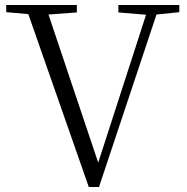

<svg xmlns="http://www.w3.org/2000/svg" viewBox="-20 -745 750 772"><path d="M337 7 81 -725H162L385 -61H366L370 -76L580 -725H622L378 7ZM5 -696V-725H289V-695L152 -685H133ZM456 -695V-725H701V-696L593 -685H576Z"/></svg>

Font: Noto Serif KR ExtraLight Light
Style: Regular
Weight: 300
Version: Version 2.003-H1;hotconv 1.1.1;makeotfexe 2.6.0